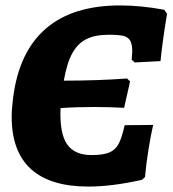

<svg xmlns="http://www.w3.org/2000/svg" viewBox="-20 -675 636 707"><path d="M465 -455Q467 -479 467 -486Q467 -513 459 -526Q451 -539 433.5 -543Q416 -547 381 -547Q330 -547 298 -531Q266 -515 246 -478.5Q226 -442 215 -378Q340 -378 448 -386L459 -375L437 -278Q383 -281 327 -281Q258 -281 203 -277Q199 -185 226.5 -144.5Q254 -104 317 -104Q361 -104 383.5 -114Q406 -124 417.5 -146.5Q429 -169 439 -214L544 -215Q536 -181 527 -126Q518 -71 514 -23L503 -13Q393 12 305 12Q165 12 94 -52.5Q23 -117 23 -245Q23 -273 28 -313Q49 -483 148 -569Q247 -655 422 -655Q499 -655 585 -639L595 -624Q579 -528 571 -450L476 -445Z"/></svg>

Font: Alegreya SC ExtraBold
Style: Italic
Weight: 800
Italic angle: -7°
Designer: Juan Pablo del Peral
Foundry: Huerta Tipografica
Version: Version 2.007; ttfautohint (v1.6)